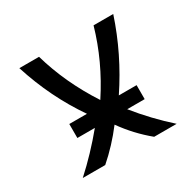

<svg xmlns="http://www.w3.org/2000/svg" viewBox="-122 -675 831 813"><g transform="rotate(-30 293.0 -268.5)"><path d="M63.5 0Q143.1 -72.3 213.9 -158.2H128.4V-226.6H214.8Q117.7 -366.7 63.5 -537.1H159.7Q202.1 -388.7 293 -249Q382.8 -385.7 426.3 -537.1H522.5Q468.3 -372.6 370.6 -226.6H457.5V-158.2H372.1Q439.9 -73.7 522.5 0H412.6Q344.2 -56.2 293 -128.4Q238.8 -57.1 173.3 0Z"/></g></svg>

Font: Consola Mono
Style: Book
Weight: 400
Monospace: yes
Designer: Wojciech Kalinowski "wmk69" (wmk69@o2.pl)
Foundry: Wojciech Kalinowski "wmk69" (wmk69@o2.pl)
Version: Version 2.1.0